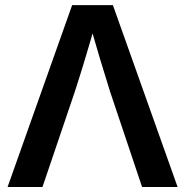

<svg xmlns="http://www.w3.org/2000/svg" viewBox="-20 -748 741 768"><path d="M10.3 0 268.6 -727.5H431.6L690.4 0H548.3L420.4 -381.3Q401.4 -441.4 380.6 -510.7Q359.9 -580.1 333 -673.3H367.2Q340.8 -580.1 319.8 -510.7Q298.8 -441.4 279.3 -381.3L149.9 0Z"/></svg>

Font: Inter 28pt SemiBold
Style: Regular
Weight: 600
Designer: Rasmus Andersson
Foundry: rsms
Version: Version 4.001;git-66647c0bb